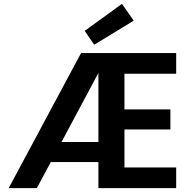

<svg xmlns="http://www.w3.org/2000/svg" viewBox="-20 -975 990 995"><path d="M25 0 400 -700H893V-593H625V-408H863V-304H625V-107H893V0H490V-597L171 0ZM168 -135 224 -239H554V-135ZM468 -743 419 -815 612 -955 673 -868Z"/></svg>

Font: DM Sans 9pt
Style: Bold
Weight: 700
Designer: Colophon Foundry, Jonny Pinhorn
Foundry: Colophon Foundry
Version: Version 4.004;gftools[0.9.30]